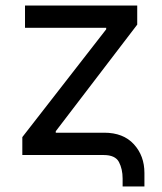

<svg xmlns="http://www.w3.org/2000/svg" viewBox="-20 -566 592 701"><path d="M427.7 114.7V85.9Q427.7 51.3 414.3 25.6Q400.9 0 358.4 0H61.5V-65.4L367.7 -459V-464.4H71.3V-545.9H481V-476.1L183.6 -86.9V-81.5H360.4Q430.2 -81.5 468.8 -39.3Q507.3 2.9 507.3 65.4V114.7Z"/></svg>

Font: Inter Variable LoSnoCo
Style: Regular
Weight: 400
Designer: Rasmus Andersson
Foundry: rsms
Version: Version 4.000;git-a52131595; featfreeze: case,dlig,ss01,ss02